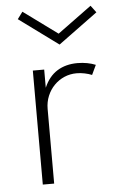

<svg xmlns="http://www.w3.org/2000/svg" viewBox="-52 -744 473 781"><g transform="rotate(-5 184.5 -354.0)"><path d="M90.9 0V-465.5H137.3V-391.4Q156.8 -436.8 191.6 -458.4Q226.4 -480 274.1 -480Q294.5 -480 313.9 -476.4Q333.2 -472.7 348.2 -466.4L329.5 -426.8Q316.4 -432.3 299.8 -435.7Q283.2 -439.1 267.3 -439.1Q240.5 -439.1 216.8 -428.9Q193.2 -418.6 175.5 -400.5Q157.7 -382.3 147.5 -357.7Q137.3 -333.2 137.3 -304.5V0ZM208.6 -561.4 48.2 -679.1 69.5 -707.7 208.6 -605.9 347.7 -707.7 369.1 -679.1Z"/></g></svg>

Font: Spartan Light
Style: Regular
Weight: 300
Designer: Matt Bailey, Mirko Velimirovic
Foundry: Matt Bailey
Version: Version 1.005